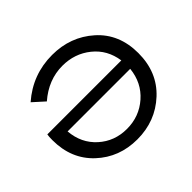

<svg xmlns="http://www.w3.org/2000/svg" viewBox="-161 -922 1145 1145"><g transform="rotate(-45 411.5 -350.0)"><path d="M399 -708Q553 -708 662 -611Q771 -514 771 -352Q771 -191 663.5 -91.5Q556 8 403 8Q251 8 146 -90Q41 -188 41 -347Q41 -378 44 -393H668Q653 -496 576.5 -557.5Q500 -619 397 -619Q279 -619 181 -534L109 -599Q234 -708 399 -708ZM670 -320H142Q151 -213 225 -146.5Q299 -80 403 -80Q507 -80 583 -146.5Q659 -213 670 -320Z"/></g></svg>

Font: Montserrat
Style: Regular
Weight: 500
Designer: Julieta Ulanovsky
Foundry: Julieta Ulanovsky
Version: Version 7.200;PS 007.200;hotconv 1.0.88;makeotf.lib2.5.64775